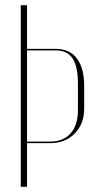

<svg xmlns="http://www.w3.org/2000/svg" viewBox="-20 -719 354 739"><path d="M84 -699V-531H194Q248 -531 276 -494Q304 -457 304 -388V-301Q304 -242 267.5 -205Q231 -168 173 -168H84V0H60V-699ZM280 -397Q280 -463 259.5 -494Q239 -525 194 -525H84V-174H173Q224 -174 252 -206Q280 -238 280 -295Z"/></svg>

Font: Moniqa Thin Display
Style: Regular
Weight: 100
Designer: Rajesh Rajput
Foundry: Rajesh Rajput
Version: Version 1.000